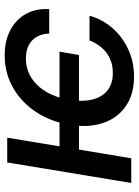

<svg xmlns="http://www.w3.org/2000/svg" viewBox="92 -665 585 809"><g transform="rotate(-90 384.5 -260.5)"><path d="M571.3 -302.2 557.1 -220.2H128.9L142.6 -302.2ZM209 -522.5 122.1 0H18.1L104.5 -522.5ZM466.3 11.7Q391.6 11.7 341.6 -22.9Q291.5 -57.6 270.8 -118.9Q250 -180.2 263.2 -260.3Q276.9 -340.3 317.6 -401.9Q358.4 -463.4 419.9 -498.3Q481.4 -533.2 555.7 -533.2Q617.7 -533.2 662.6 -509.3Q707.5 -485.4 730.7 -443.1Q753.9 -400.9 750.5 -345.7H647.5Q647 -374 635 -396.2Q623 -418.5 599.9 -431.2Q576.7 -443.8 542 -443.8Q497.6 -443.8 461.7 -421.1Q425.8 -398.4 401.6 -357.4Q377.4 -316.4 368.2 -260.3Q359.4 -204.6 369.6 -163.6Q379.9 -122.6 408.2 -100.1Q436.5 -77.6 481.4 -77.6Q515.6 -77.6 542.2 -89.8Q568.8 -102.1 587.9 -124Q606.9 -146 618.7 -175.8H722.7Q708 -122.1 670.9 -79.6Q633.8 -37.1 581.1 -12.7Q528.3 11.7 466.3 11.7Z"/></g></svg>

Font: Inter 28pt Medium
Style: Italic
Weight: 500
Italic angle: -9.3988°
Designer: Rasmus Andersson
Foundry: rsms
Version: Version 4.001;git-66647c0bb